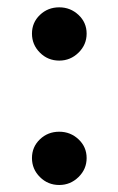

<svg xmlns="http://www.w3.org/2000/svg" viewBox="-20 -512 330 537"><path d="M69.4 -418Q69.4 -386.9 91.7 -364.7Q113.9 -342.5 145.7 -342.5Q176.9 -342.5 199.6 -364.7Q222.3 -386.9 222.3 -418Q222.3 -449 199.6 -470.3Q176.9 -491.5 145.7 -491.5Q113.9 -491.5 91.7 -470.3Q69.4 -449 69.4 -418ZM69.4 -70Q69.4 -38.9 91.7 -16.8Q113.9 5.4 145.7 5.4Q176.9 5.4 199.6 -16.8Q222.3 -38.9 222.3 -70Q222.3 -101.1 199.6 -122.4Q176.9 -143.6 145.7 -143.6Q113.9 -143.6 91.7 -122.4Q69.4 -101.1 69.4 -70Z"/></svg>

Font: Estedad-FD VF
Style: Regular
Weight: 100
Designer: Amin Abedi
Version: Version 7.3